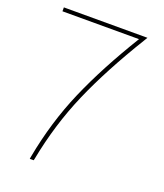

<svg xmlns="http://www.w3.org/2000/svg" viewBox="-137 -841 789 924"><g transform="rotate(20 257.5 -379.5)"><path d="M40 -730H422Q305 -539 233.5 -374Q162 -209 127 -21L125 -9H145L147 -17Q183 -204 254.5 -369Q326 -534 449 -735L458 -750H450H40H30V-730Z"/></g></svg>

Font: Nordica Plus
Style: NordicaClassicUltraLight
Weight: 300
Version: Version 1